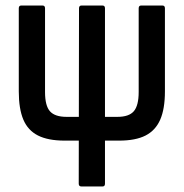

<svg xmlns="http://www.w3.org/2000/svg" viewBox="-20 -675 665 695"><path d="M214 -166Q154 -166 117.5 -184.5Q81 -203 64.5 -242Q48 -281 48 -344V-645Q48 -655 57 -655H134Q143 -655 143 -645V-342Q143 -292 161 -272Q179 -252 221 -252H405Q447 -252 464.5 -272.5Q482 -293 482 -342V-645Q482 -655 491 -655H568Q577 -655 577 -645V-344Q577 -281 560 -242Q543 -203 507 -184.5Q471 -166 411 -166ZM275 0Q265 0 265 -10L266 -645Q266 -655 275 -655H351Q360 -655 360 -645V-10Q360 0 351 0Z"/></svg>

Font: Sofia Sans Condensed SemiBold
Style: Regular
Weight: 600
Designer: Botio Nikoltchev, Ani Petrova
Foundry: lettersoup
Version: Version 4.101